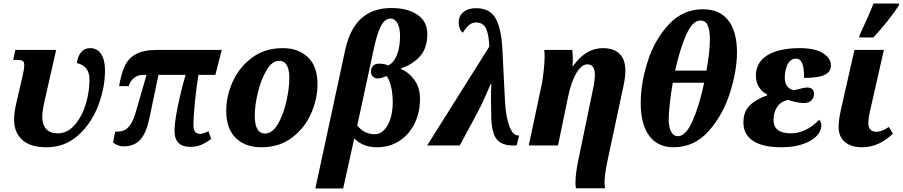

<svg xmlns="http://www.w3.org/2000/svg" viewBox="-20 -816 5064 1077"><path d="M59 -146Q59 -190 75 -253L106 -387Q116 -428 116 -453Q116 -469 107 -474.5Q98 -480 75 -480H54L66 -536H295L227 -236Q217 -189 217 -161Q217 -118 238.5 -93Q260 -68 304 -68Q357 -68 398 -114Q439 -160 460.5 -230Q482 -300 482 -369Q482 -410 462.5 -433Q443 -456 411 -462Q416 -500 435 -523Q454 -546 485 -546Q525 -546 547 -513Q569 -480 569 -422Q569 -324 531 -224Q493 -124 418.5 -57Q344 10 241 10Q150 10 104.5 -31.5Q59 -73 59 -146Z M959 -82Q959 -131 977.5 -220.5Q996 -310 1021 -396H869L817 -148Q800 -69 766.5 -32Q733 5 672 5Q644 5 614 -16L626 -77Q653 -77 671.5 -83Q690 -89 708 -112Q726 -135 740 -182L802 -396H783Q753 -396 732 -379Q711 -362 702 -333H648Q660 -403 680 -446Q700 -489 742.5 -512.5Q785 -536 861 -536H1224L1188 -396H1093Q1082 -329 1073.5 -244.5Q1065 -160 1065 -118Q1065 -88 1074.5 -76.5Q1084 -65 1101 -65Q1111 -65 1124.5 -69.5Q1138 -74 1149 -80L1165 -37Q1136 -15 1108.5 -3.5Q1081 8 1046 8Q1005 8 982 -14Q959 -36 959 -82Z M1249 -195Q1249 -276 1285 -357Q1321 -438 1393 -492Q1465 -546 1567 -546Q1653 -546 1707 -495.5Q1761 -445 1761 -342Q1761 -263 1726 -181.5Q1691 -100 1619.5 -45Q1548 10 1446 10Q1355 10 1302 -42.5Q1249 -95 1249 -195ZM1603 -378Q1603 -475 1545 -475Q1507 -475 1476 -423.5Q1445 -372 1427 -299Q1409 -226 1409 -167Q1409 -67 1467 -67Q1508 -67 1539 -120.5Q1570 -174 1586.5 -248Q1603 -322 1603 -378Z M1917 -539Q1944 -658 2008.5 -714.5Q2073 -771 2176 -771Q2267 -771 2322 -733Q2377 -695 2377 -626Q2377 -543 2333 -497Q2289 -451 2229 -433V-429Q2274 -410 2305 -367Q2336 -324 2336 -262Q2336 -184 2305 -122Q2274 -60 2219.5 -25Q2165 10 2095 10Q2052 10 2021.5 -3Q1991 -16 1967 -39L1905 241H1749ZM2183 -243Q2183 -290 2173.5 -330.5Q2164 -371 2148 -390Q2120 -376 2098 -376Q2082 -376 2071.5 -386Q2061 -396 2061 -414Q2061 -436 2073 -447.5Q2085 -459 2105 -459Q2135 -459 2158 -449Q2189 -464 2206.5 -508Q2224 -552 2224 -615Q2224 -659 2209.5 -685.5Q2195 -712 2171 -712Q2140 -712 2118 -672Q2096 -632 2077 -543L1984 -112Q2000 -91 2025 -77Q2050 -63 2083 -63Q2111 -63 2134 -86Q2157 -109 2170 -150Q2183 -191 2183 -243Z M2725 -555Q2721 -631 2704 -660.5Q2687 -690 2651 -690Q2627 -690 2609.5 -674Q2592 -658 2575 -632Q2553 -654 2553 -689Q2553 -726 2579 -748Q2605 -770 2651 -770Q2727 -770 2759.5 -714Q2792 -658 2798 -540L2813 -242Q2818 -159 2837.5 -107.5Q2857 -56 2887 -56H2892L2878 0H2858Q2797 0 2768.5 -32Q2740 -64 2736 -149Q2734 -219 2734 -252Q2734 -306 2736 -344H2732Q2688 -239 2658 -184L2559 0H2376Z M3208 207Q3208 153 3229 58L3307 -319Q3311 -336 3314 -359.5Q3317 -383 3317 -395Q3317 -455 3275 -455Q3242 -455 3213 -406Q3184 -357 3167 -275L3110 0H2946L3018 -339Q3025 -375 3030 -421Q3035 -467 3035 -502Q3035 -518 3033 -536H3190Q3193 -512 3193 -480L3192 -446H3195Q3266 -546 3361 -546Q3423 -546 3455.5 -514Q3488 -482 3488 -419Q3488 -386 3478 -337L3391 70Q3371 161 3371 207Q3371 219 3374 240H3211Q3208 231 3208 207Z M4114 -521Q4114 -420 4074.5 -295Q4035 -170 3954.5 -80Q3874 10 3758 10Q3669 10 3621.5 -54.5Q3574 -119 3574 -238Q3574 -350 3613.5 -472.5Q3653 -595 3732 -679.5Q3811 -764 3922 -764Q4017 -764 4065.5 -701.5Q4114 -639 4114 -521ZM3767 -420H3943Q3962 -528 3962 -596Q3962 -646 3950 -673.5Q3938 -701 3909 -701Q3865 -701 3829.5 -621.5Q3794 -542 3767 -420ZM3930 -352H3754Q3743 -290 3737 -234Q3731 -178 3731 -146Q3731 -102 3744.5 -77Q3758 -52 3782 -52Q3827 -52 3865 -138Q3903 -224 3930 -352Z M4150 -129Q4150 -190 4186 -225Q4222 -260 4283 -281L4284 -286Q4255 -299 4237.5 -327Q4220 -355 4220 -392Q4220 -466 4284.5 -506Q4349 -546 4467 -546Q4551 -546 4596 -518Q4641 -490 4641 -448Q4641 -414 4606.5 -396.5Q4572 -379 4490 -379Q4492 -487 4446 -487Q4413 -487 4397.5 -454Q4382 -421 4382 -380Q4382 -350 4396.5 -331.5Q4411 -313 4435 -310L4455 -315Q4491 -325 4508 -325Q4526 -325 4536 -316Q4546 -307 4546 -291Q4546 -267 4531.5 -252.5Q4517 -238 4489 -238Q4469 -238 4441.5 -244Q4414 -250 4401 -256Q4360 -247 4339.5 -216.5Q4319 -186 4319 -144Q4319 -68 4416 -68Q4501 -68 4575 -144Q4587 -134 4587 -110Q4587 -82 4561.5 -54Q4536 -26 4485 -8Q4434 10 4363 10Q4258 10 4204 -26Q4150 -62 4150 -129Z M4684 -105Q4684 -141 4697 -201L4773 -536H4938L4863 -205Q4851 -157 4851 -124Q4851 -101 4862.5 -89Q4874 -77 4894 -77Q4929 -77 4966 -104L4989 -66Q4952 -31 4909.5 -10.5Q4867 10 4813 10Q4755 10 4719.5 -19.5Q4684 -49 4684 -105ZM4803 -621Q4852 -726 4880 -796H5024L5021 -784Q4996 -745 4956.5 -695.5Q4917 -646 4879 -606H4799Z"/></svg>

Font: Noto Serif NarrowExtraBold
Style: Italic
Weight: 800
Width: 4
Italic angle: -12°
Designer: Monotype Design Team
Foundry: Monotype Imaging Inc.
Version: Version 1.001